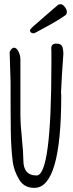

<svg xmlns="http://www.w3.org/2000/svg" viewBox="-20 -888 353 923"><path d="M26.4 0ZM260.3 -865.7Q266.1 -867.7 273.4 -867.7Q280.8 -867.7 291 -855.2Q301.3 -842.8 301.3 -831.1Q301.3 -819.3 293.9 -814.5Q255.9 -786.6 148.4 -730Q144.5 -728 139.2 -728Q133.8 -728 128.9 -731.9Q124 -735.8 124 -741.2Q124 -746.6 137.9 -759.5Q151.9 -772.5 200.9 -814.5Q250 -856.4 260.3 -865.7ZM273.4 -445.8 274.4 -428.7Q274.4 15.1 145.5 15.1Q95.7 15.6 71.8 -25.4Q46.9 -67.4 41.5 -108.9Q33.2 -172.9 32 -255.6Q30.8 -338.4 30.8 -494.6L26.4 -637.7Q35.6 -658.7 47.6 -658.7Q59.6 -658.7 68.8 -640.4Q78.1 -622.1 78.1 -601.6V-329.6Q78.1 -293.9 85.2 -223.6Q92.3 -153.3 92.3 -117.7Q92.3 -44.4 155.8 -44.4Q227.1 -44.4 227.1 -582V-638.2L226.6 -654.8Q226.6 -666.5 231.9 -672.4Q237.3 -678.2 250.7 -678.2Q264.2 -678.2 271 -673.8Q277.3 -669.9 280.3 -662.1Q284.2 -649.9 284.7 -629.9L277.8 -529.3Z"/></svg>

Font: Amatic
Style: Bold
Weight: 700
Width: 3
Version: Version 2.000; ttfautohint (v0.92-dirty) -l 8 -r 50 -G 50 -x